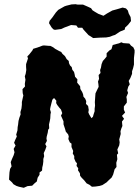

<svg xmlns="http://www.w3.org/2000/svg" viewBox="-20 -880 660 913"><path d="M93 13 70 8 58 4 44 -4 37 -13 23 -26 24 -44 25 -60 28 -77 35 -89 31 -109 37 -124 45 -142 49 -156 45 -172 54 -188 47 -201 52 -214 60 -231 57 -240 63 -260 64 -276 66 -287 68 -305 72 -320 78 -336 77 -347 82 -364 84 -382V-395L88 -413L91 -426L88 -437L87 -456L99 -469L98 -481L101 -501L98 -517L102 -529L105 -547L104 -562V-575L113 -602L110 -612L119 -621L134 -640L138 -648L158 -654L182 -663L189 -664L212 -662H219L233 -655L242 -648L262 -637L271 -633L277 -624L289 -613L297 -599L307 -590L308 -580L313 -569L321 -561L324 -548L332 -538L335 -526L337 -515L348 -503L347 -487L356 -476L361 -470L362 -457L371 -442L375 -432L377 -420L385 -411L390 -399L389 -386L399 -376L402 -357L400 -346L404 -336L415 -318L422 -325L425 -336L430 -351V-363L432 -378L431 -394L433 -423L434 -436L442 -453L449 -467L448 -479L446 -492L451 -505L449 -523L458 -533L456 -547L460 -558L463 -575L469 -590L478 -600L487 -611V-627L500 -640L510 -646L516 -666L534 -671L546 -674L557 -679L566 -675L595 -673L603 -663L614 -655L620 -642V-631L617 -604V-586V-573L613 -556L608 -541V-529L600 -509L592 -495L597 -479L590 -468L585 -450L589 -438L581 -419L583 -407V-392L569 -374V-358L575 -345L560 -329L570 -315L560 -302L562 -281L557 -269L553 -256L554 -243L547 -217L549 -203L547 -189L538 -169L542 -151L536 -144L538 -123L533 -106L534 -86L525 -75L518 -50L511 -36L496 -22L487 -13L467 0L454 4L434 7L417 8L406 -1L392 -8L380 -23L369 -34L361 -44L360 -56L351 -70L352 -80L344 -91L346 -104L340 -110L333 -126V-138L326 -150L328 -162L320 -181V-197L312 -203L305 -219L307 -231L304 -241L293 -254L289 -268L285 -280L282 -289V-303L275 -319L270 -330L276 -342L270 -359L262 -368L252 -381L247 -390L248 -401L237 -414L229 -406L225 -391L220 -371L218 -360L222 -346L220 -336L219 -317L217 -306L213 -288L214 -270L209 -263L207 -249L202 -230L201 -221L203 -210L195 -195L201 -184L195 -167L188 -152L190 -137L186 -124V-112L184 -96L181 -84L180 -69L168 -60V-49L159 -35L155 -17L144 -8L133 3L111 5ZM391 -724 378 -738 371 -748H351L343 -759L318 -761L286 -749L271 -742L241 -738L233 -741L225 -750L213 -770L216 -781L229 -797L236 -807L246 -821L257 -833L287 -850L296 -853L320 -859L339 -860L350 -858H375L398 -848L413 -841L420 -831L431 -824L448 -814L472 -805L489 -816L514 -830L536 -836L563 -844L579 -840L588 -830L592 -816L601 -799L603 -780L589 -762L575 -749L573 -739L551 -730L527 -714L517 -711L502 -705L485 -702L454 -701L423 -699L411 -707L401 -713Z"/></svg>

Font: Winky Rough SemiBold
Style: Italic
Weight: 600
Italic angle: -8.97852°
Designer: Simon Atzbach
Foundry: typofactur
Version: Version 1.206; ttfautohint (v1.8.4.7-5d5b)